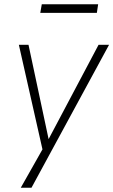

<svg xmlns="http://www.w3.org/2000/svg" viewBox="-20 -696 529 896"><path d="M77 180 185 -11 182 18 68 -487H113L210 -32H199L440 -487H489L127 180ZM168 -636 175 -676H438L432 -636Z"/></svg>

Font: Nunito Sans 10pt SemiCondensed ExtraLight
Style: Italic
Weight: 250
Width: 4
Italic angle: -9°
Designer: Vernon Adams
Foundry: Vernon Adams
Version: Version 3.101;gftools[0.9.27]